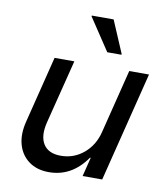

<svg xmlns="http://www.w3.org/2000/svg" viewBox="-82 -784 741 861"><g transform="rotate(10 289.0 -353.5)"><path d="M198.3 9.2Q143.3 9.2 106.7 -17.9Q70 -45 57.1 -91.2Q44.2 -137.5 59.2 -196.7L135 -500H225L151.7 -209.2Q135.8 -145 158.8 -108.8Q181.7 -72.5 238.3 -72.5Q297.5 -72.5 342.5 -110.4Q387.5 -148.3 402.5 -210L475 -500H565L440 0H350.8L372.5 -86.7H369.2Q302.5 9.2 198.3 9.2ZM363.3 -565.8 265.8 -712.5 266.7 -715.8H365.8L428.3 -569.2L427.5 -565.8Z"/></g></svg>

Font: Funnel Sans
Style: Italic
Weight: 400
Italic angle: -14.036°
Version: Version 1.000; Beta; Release 5; Build 24; ttfautohint (v1.8.